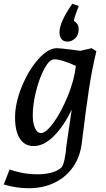

<svg xmlns="http://www.w3.org/2000/svg" viewBox="-51 -765 563 1020"><path d="M148 161Q189 161 222 152Q255 143 274 126Q284 117 291.5 83.5Q299 50 302 8L330 -183Q288 -95 235 -42Q182 11 128 11Q80 11 54.5 -28.5Q29 -68 29 -140Q29 -216 64 -303Q99 -390 151.5 -449.5Q204 -509 251 -509Q271 -509 338 -500L376 -495L436 -509L461 -493Q438 -400 421 -287.5Q404 -175 384 -9Q376 65 338.5 120Q301 175 240 205Q179 235 101 235Q36 235 -31 215L0 135Q72 161 148 161ZM167 -58Q194 -58 235 -115.5Q276 -173 310 -257Q344 -341 352 -415Q275 -450 237 -450Q212 -450 185.5 -401.5Q159 -353 141 -282Q123 -211 123 -152Q123 -111 135 -84.5Q147 -58 167 -58ZM368 -733Q346 -681 341 -654Q367 -640 367 -609Q367 -579 348.5 -561.5Q330 -544 308 -544Q287 -544 276 -557Q265 -570 265 -594Q265 -647 333 -745Z"/></svg>

Font: Andada Pro Medium
Style: Italic
Weight: 500
Italic angle: -7°
Designer: Carolina Giovagnoli
Foundry: Huerta Tipografica
Version: Version 3.005; ttfautohint (v1.8.4)